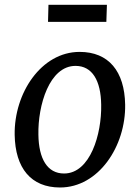

<svg xmlns="http://www.w3.org/2000/svg" viewBox="-20 -789 598 818"><path d="M42.5 -214.4C44.9 -72.3 112.3 9.8 235.8 9.8C399.9 9.8 516.1 -166 513.2 -343.3C510.7 -485.4 442.9 -567.9 319.3 -567.9C155.3 -567.9 39.6 -391.6 42.5 -214.4ZM252.9 -49.8C181.6 -49.8 145 -112.3 143.6 -215.3C141.1 -340.8 190.4 -508.3 301.8 -508.3C373 -508.3 409.7 -445.8 411.1 -342.8C413.6 -217.3 364.3 -49.8 252.9 -49.8ZM184.6 -695.8H433.1L435.5 -768.6H186.5Z"/></svg>

Font: Merriweather
Style: Italic
Weight: 400
Italic angle: -7.5°
Designer: Eben Sorkin
Foundry: Eben Sorkin
Version: Version 1.001